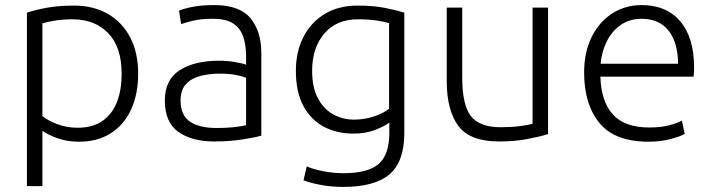

<svg xmlns="http://www.w3.org/2000/svg" viewBox="-20 -548 2812 756"><path d="M86 185V-498Q118 -509 164.5 -517.5Q211 -526 271 -526Q348 -526 404.5 -493.5Q461 -461 492.5 -401Q524 -341 524 -258Q524 -178 496.5 -117.5Q469 -57 416.5 -23.5Q364 10 291 10Q245 10 207 -3.5Q169 -17 147 -33V185ZM285 -45Q346 -45 384.5 -72.5Q423 -100 441 -147.5Q459 -195 459 -257Q459 -363 406 -417.5Q353 -472 266 -472Q227 -472 197 -467Q167 -462 147 -456V-91Q167 -74 204.5 -59.5Q242 -45 285 -45Z M824 9Q735 9 682 -29Q629 -67 629 -152Q629 -234 687.5 -271.5Q746 -309 843 -309Q872 -309 903.5 -304Q935 -299 949 -293V-326Q949 -369 938 -402.5Q927 -436 899 -455Q871 -474 818 -474Q770 -474 740 -466.5Q710 -459 693 -453L685 -506Q706 -515 741 -521.5Q776 -528 823 -528Q924 -528 966.5 -476Q1009 -424 1009 -339V-14Q983 -6 932.5 1.5Q882 9 824 9ZM833 -44Q900 -44 949 -55V-242Q934 -248 908 -253Q882 -258 845 -258Q804 -258 769 -249Q734 -240 712.5 -217Q691 -194 691 -152Q691 -94 728 -69Q765 -44 833 -44Z M1331 188Q1286 188 1245 180.5Q1204 173 1175 162L1188 107Q1211 118 1252 126Q1293 134 1332 134Q1428 134 1470.5 98Q1513 62 1513 -26V-65Q1492 -50 1456 -36Q1420 -22 1371 -22Q1307 -22 1256 -48.5Q1205 -75 1175 -130Q1145 -185 1145 -270Q1145 -344 1174.5 -402Q1204 -460 1258.5 -493Q1313 -526 1388 -526Q1450 -526 1495.5 -517Q1541 -508 1572 -498V-25Q1572 89 1513.5 138.5Q1455 188 1331 188ZM1373 -77Q1415 -77 1452.5 -89.5Q1490 -102 1512 -120V-457Q1492 -463 1461.5 -467.5Q1431 -472 1389 -472Q1305 -472 1257 -416Q1209 -360 1209 -269Q1209 -204 1231.5 -161.5Q1254 -119 1291.5 -98Q1329 -77 1373 -77Z M1945 9Q1830 9 1784.5 -52.5Q1739 -114 1739 -229V-518H1800V-243Q1800 -135 1834 -91Q1868 -47 1952 -47Q1992 -47 2027 -51.5Q2062 -56 2077 -61V-518H2138V-20Q2106 -10 2056.5 -0.5Q2007 9 1945 9Z M2534 10Q2401 10 2340.5 -63.5Q2280 -137 2280 -262Q2280 -344 2310.5 -404Q2341 -464 2392 -496Q2443 -528 2506 -528Q2604 -528 2658.5 -464Q2713 -400 2713 -281Q2713 -273 2712.5 -263.5Q2712 -254 2711 -246H2344Q2347 -148 2393.5 -97Q2440 -46 2537 -46Q2583 -46 2616 -55Q2649 -64 2665 -73L2676 -21Q2660 -11 2620.5 -0.5Q2581 10 2534 10ZM2345 -297H2650Q2649 -382 2612 -428Q2575 -474 2507 -474Q2458 -474 2423 -449Q2388 -424 2368.5 -383.5Q2349 -343 2345 -297Z"/></svg>

Font: Ubuntu Sans Light
Style: Regular
Weight: 300
Designer: Dalton Maag Ltd
Foundry: Dalton Maag Ltd
Version: Version 1.006; ttfautohint (v1.8.4.7-5d5b)